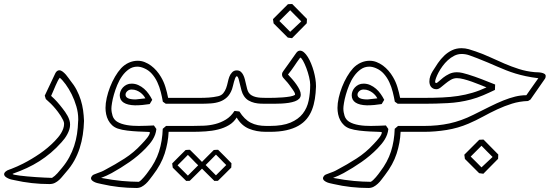

<svg xmlns="http://www.w3.org/2000/svg" viewBox="-80 -666 2769 955"><path d="M337.9 -64.5Q336.9 -29.3 331.8 4.6Q326.7 38.6 316.4 70.6Q306.2 102.5 289.8 132.3Q273.4 162.1 249 189.5Q240.7 198.7 232.4 209.2Q224.1 219.7 214.4 228.8Q204.6 237.8 192.9 243.7Q181.2 249.5 166 249.5Q77.1 249.5 -8.8 230Q-14.2 229 -22.7 227.1Q-31.2 225.1 -39.3 221.4Q-47.4 217.8 -53.5 212.4Q-59.6 207 -59.6 198.7Q-57.6 192.4 -53.5 188.5Q-49.3 184.6 -44.4 181.9Q-39.6 179.2 -34.2 177.7Q-28.8 176.3 -23.4 173.8Q-8.8 168 5.9 161.6Q20.5 155.3 34.7 147.9Q77.6 126 118.2 98.1Q158.7 70.3 192.4 35.6Q200.7 26.9 209 17.1Q217.3 7.3 223.9 -3.7Q230.5 -14.6 234.6 -26.4Q238.8 -38.1 238.8 -50.8Q238.8 -58.1 233.9 -68.4Q229 -78.6 222.2 -89.4Q215.3 -100.1 208.3 -109.4Q201.2 -118.7 196.8 -124Q185.5 -137.7 173.3 -149.9Q161.1 -162.1 147.9 -173.3Q146.5 -177.2 145.3 -181.6Q144 -186 142.6 -190.4L195.3 -301.8Q197.8 -307.1 202.9 -311.8Q208 -316.4 214.8 -316.4Q223.1 -316.4 231.7 -309.8Q240.2 -303.2 247.6 -294.9Q254.9 -286.6 260.5 -278.3Q266.1 -270 269 -266.6Q288.6 -242.7 301.3 -218.3Q314 -193.8 321.8 -168.7Q329.6 -143.6 333.3 -117.7Q336.9 -91.8 337.9 -64.5ZM308.6 -63Q309.1 -65.9 309.1 -68.6Q309.1 -71.3 309.1 -74.2Q309.1 -105 299.8 -137Q290.5 -168.9 276.6 -196.8Q262.7 -224.6 246.6 -246.6Q230.5 -268.6 217.3 -279.3Q212.4 -273.4 207.3 -263.4Q202.1 -253.4 196.8 -241.2Q191.4 -229 185.8 -215.3Q180.2 -201.7 174.3 -189Q189.9 -175.3 203.9 -159.7Q217.8 -144 230.5 -127.4Q237.3 -118.7 243.9 -109.4Q250.5 -100.1 256.1 -89.8Q261.7 -79.6 265.1 -68.6Q268.6 -57.6 268.6 -46.4Q268.6 -34.2 264.9 -22.2Q261.2 -10.3 255.1 1.2Q249 12.7 241.5 22.9Q233.9 33.2 226.1 41.5Q200.2 70.8 172.6 94Q145 117.2 115.5 136Q85.9 154.8 53.7 169.7Q21.5 184.6 -14.2 197.3Q-17.1 198.2 -17.1 199.2Q-17.1 201.2 -7.3 203.4Q2.4 205.6 18.6 207.5Q34.7 209.5 55.2 211.4Q75.7 213.4 97.4 214.8Q119.1 216.3 140.4 217.3Q161.6 218.3 178.7 218.8Q192.9 210 205.6 195.8Q218.3 181.6 228.5 168.9Q250 143.1 264.6 116Q279.3 88.9 288.8 60.1Q298.3 31.2 303 0.7Q307.6 -29.8 308.6 -63Z M643.1 -176.8Q639.6 -183.6 633.5 -191.2Q627.4 -198.7 618.7 -205.3Q609.9 -211.9 598.9 -216.3Q587.9 -220.7 574.7 -220.7Q561.5 -220.7 553 -212.6Q544.4 -204.6 544.4 -194.8Q544.4 -183.6 556.4 -177.5Q568.4 -171.4 594.7 -171.4ZM664.6 -148.4Q646.5 -145.5 628.2 -143.8Q609.9 -142.1 591.3 -142.1Q554.7 -143.1 535.2 -155.5Q515.6 -168 515.6 -192.4Q515.6 -202.6 519.8 -212.9Q523.9 -223.1 531.7 -231.4Q539.6 -239.7 550.3 -244.9Q561 -250 574.7 -250Q592.3 -250 607.9 -242.9Q623.5 -235.8 636.5 -224.6Q649.4 -213.4 659.7 -198.7Q669.9 -184.1 677.2 -169.4ZM744.6 -149.9 730 -160.2Q726.1 -183.1 719.7 -208.5Q713.4 -233.9 702.6 -257.1Q691.9 -280.3 675.5 -298.8Q659.2 -317.4 635.7 -327.1Q618.2 -334.5 603 -334.5Q579.6 -334.5 560.8 -321.3Q542 -308.1 527.6 -287.8Q513.2 -267.6 503.2 -243.2Q493.2 -218.8 486.6 -195.6Q480 -172.4 477.1 -153.8Q474.1 -135.3 474.1 -127Q474.1 -107.9 480 -89.8Q485.8 -71.8 502 -61Q512.2 -54.7 524.7 -50.5Q537.1 -46.4 551.3 -43.9Q565.4 -41.5 580.6 -40.5Q595.7 -39.6 610.4 -39.6Q631.8 -39.6 651.1 -40.5Q670.4 -41.5 685.5 -42Q688.5 -37.6 691.7 -33.2Q694.8 -28.8 697.8 -24.4Q696.3 -9.8 691.7 3.2Q687 16.1 679.7 28.1Q672.4 40 663.1 51Q653.8 62 644 72.3Q607.9 109.4 564.5 139.6Q521 169.9 475.6 194.8Q461.4 202.6 449.5 207.8Q437.5 212.9 422.9 218.8Q453.1 224.6 478.8 228.3Q504.4 231.9 526.9 234.1Q549.3 236.3 569.8 237.1Q590.3 237.8 610.4 238.3Q616.2 235.4 622.8 229Q629.4 222.7 635.7 215.3Q642.1 208 647.7 200.7Q653.3 193.4 656.7 188.5Q694.3 139.6 710.9 87.6Q727.5 35.6 729.5 -25.4L746.1 -39.6H871.6Q878.9 -39.6 882.6 -34.9Q886.2 -30.3 886.2 -24.9Q886.2 -19.5 882.8 -14.9Q879.4 -10.3 872.1 -10.3H758.8Q756.3 44.4 739 98.1Q721.7 151.9 680.7 205.1Q672.4 215.8 663.8 227.3Q655.3 238.8 645.3 248Q635.3 257.3 624 263.2Q612.8 269 598.6 269Q556.2 269 512 264.2Q467.8 259.3 425.8 249.5Q420.4 248 411.4 246.3Q402.3 244.6 393.8 241.2Q385.3 237.8 378.9 232.4Q372.6 227.1 372.6 218.8Q377 206.1 387 202.1Q397 198.2 407.2 194.3Q413.6 191.9 417.7 190.4Q421.9 189 425.8 187.3Q429.7 185.5 433.8 183.6Q438 181.6 443.8 178.2Q492.2 152.8 539.3 122.6Q586.4 92.3 623.5 51.8Q631.8 43 639.4 34.7Q647 26.4 652.8 18.6Q658.7 10.7 662.1 3.9Q665.5 -2.9 665.5 -8.3Q665.5 -9.8 648.2 -10.3Q630.9 -10.7 606 -12Q581.1 -13.2 553.7 -16.4Q526.4 -19.5 505.9 -26.4Q489.3 -32.2 477.5 -43.2Q465.8 -54.2 458.5 -68.1Q451.2 -82 448 -97.9Q444.8 -113.8 444.8 -129.4Q444.8 -152.3 450.9 -179.4Q457 -206.5 467.5 -233.4Q478 -260.3 492.2 -284.7Q506.3 -309.1 522.5 -326.7Q539.6 -344.7 560.8 -354.2Q582 -363.8 605 -363.8Q622.6 -363.8 639.4 -357.2Q656.2 -350.6 671.1 -339.6Q686 -328.6 698.7 -314Q711.4 -299.3 720.7 -283.2Q734.9 -259.3 742.9 -232.9Q751 -206.5 756.3 -179.2H871.6Q878.9 -179.2 882.6 -174.6Q886.2 -169.9 886.2 -164.6Q886.2 -159.2 882.6 -154.5Q878.9 -149.9 871.6 -149.9Z M1242.7 -10.3Q1195.3 -10.3 1158 -25.9Q1120.6 -41.5 1097.2 -81.5Q1082.5 -57.6 1058.6 -43.5Q1034.7 -29.3 1005.1 -22Q975.6 -14.6 942.6 -12.5Q909.7 -10.3 876.5 -10.3H861.8Q854.5 -10.3 850.8 -14.9Q847.2 -19.5 847.2 -24.9Q847.2 -30.3 850.8 -34.9Q854.5 -39.6 861.8 -39.6H876.5Q904.3 -39.6 933.6 -40.8Q962.9 -42 990.7 -49.1Q1018.6 -56.2 1043.5 -71.3Q1068.4 -86.4 1086.4 -114.3Q1092.8 -113.3 1098.6 -112.8Q1104.5 -112.3 1110.8 -111.3Q1123 -91.8 1137 -77.9Q1150.9 -64 1167.2 -55.7Q1183.6 -47.4 1202.6 -43.5Q1221.7 -39.6 1244.6 -39.6H1257.3Q1264.6 -39.6 1268.3 -34.9Q1272 -30.3 1272 -24.9Q1272 -19.5 1268.3 -14.9Q1264.6 -10.3 1257.3 -10.3ZM1242.7 -149.9Q1231 -149.9 1216.1 -150.4Q1201.2 -150.9 1185.8 -154.5Q1170.4 -158.2 1156.7 -166Q1143.1 -173.8 1133.3 -188.5Q1125.5 -200.2 1121.1 -216.3Q1116.7 -232.4 1113.3 -247.6Q1109.9 -262.7 1106.7 -273.9Q1103.5 -285.2 1098.1 -286.6Q1093.8 -286.6 1090.3 -278.6Q1086.9 -270.5 1084 -259.8Q1081.1 -249 1078.6 -238.5Q1076.2 -228 1074.2 -222.7Q1064.9 -197.3 1049.6 -182.6Q1034.2 -168 1013.7 -160.6Q993.2 -153.3 968.3 -151.6Q943.4 -149.9 914.6 -149.9H876.5H861.8Q854.5 -149.9 850.8 -154.5Q847.2 -159.2 847.2 -164.6Q847.2 -169.9 850.8 -174.6Q854.5 -179.2 861.8 -179.2H876.5H913.6Q937 -179.2 959 -180.7Q981 -182.1 1005.4 -187.5Q1021.5 -191.4 1030.5 -202.4Q1039.6 -213.4 1044.7 -227.5Q1049.8 -241.7 1053 -256.8Q1056.2 -272 1060.5 -283.7Q1064.9 -295.9 1074.2 -305.9Q1083.5 -315.9 1097.2 -315.9Q1109.4 -315.9 1116.9 -309.8Q1124.5 -303.7 1129.6 -293.7Q1134.8 -283.7 1137.9 -271.2Q1141.1 -258.8 1143.8 -246.6Q1146.5 -234.4 1149.4 -223.4Q1152.3 -212.4 1157.2 -205.1Q1163.1 -196.3 1172.4 -191.2Q1181.6 -186 1192.9 -183.3Q1204.1 -180.7 1217 -179.9Q1230 -179.2 1242.7 -179.2H1257.3Q1264.6 -179.2 1268.3 -174.6Q1272 -169.9 1272 -164.6Q1272 -159.2 1268.3 -154.5Q1264.6 -149.9 1257.3 -149.9ZM1070.3 167.5Q1053.7 184.1 1037.4 200.4Q1021 216.8 1003.9 233.4Q999.5 233.4 995.1 233.6Q990.7 233.9 986.3 233.9Q969.2 217.3 952.9 200.9Q936.5 184.6 919.9 168Q918.9 162.6 918.5 157.5Q918 152.3 917 147Q933.6 129.9 950.2 113.3Q966.8 96.7 983.4 80.1Q988.8 79.6 994.1 79.3Q999.5 79.1 1004.9 79.1Q1022 95.7 1038.3 112.3Q1054.7 128.9 1071.3 146ZM1045.4 154.8Q1037.6 147.5 1031.5 141.1Q1025.4 134.8 1019.8 128.9Q1014.2 123 1008.1 116.9Q1002 110.8 994.1 103Q981.4 116.2 968.5 129.2Q955.6 142.1 942.9 154.8Q955.6 167.5 968.5 180.4Q981.4 193.4 994.1 206.1ZM930.2 167.5Q913.6 184.1 897.2 200.4Q880.9 216.8 863.8 233.4Q859.4 233.4 855 233.6Q850.6 233.9 846.2 233.9Q829.1 217.3 812.5 200.9Q795.9 184.6 779.3 168Q778.3 162.6 777.8 157.5Q777.3 152.3 776.4 147Q793.5 129.9 809.8 113.3Q826.2 96.7 843.3 80.1Q848.6 79.6 854 79.3Q859.4 79.1 864.7 79.1Q881.8 95.7 898.2 112.3Q914.6 128.9 931.2 146ZM905.8 156.2Q897.9 148.9 891.8 142.6Q885.7 136.2 880.1 130.4Q874.5 124.5 868.4 118.4Q862.3 112.3 854.5 104.5Q841.8 117.7 828.9 130.6Q815.9 143.6 803.2 156.2Q815.9 168.9 828.9 181.9Q841.8 194.8 854.5 207.5Z M1247.6 -179.2H1262.2Q1271.5 -179.2 1289.6 -179.7Q1307.6 -180.2 1326.9 -181.6Q1346.2 -183.1 1363 -186Q1379.9 -189 1386.7 -193.8L1387.2 -194.3Q1387.2 -194.8 1387.5 -195.3Q1387.7 -195.8 1387.7 -196.3Q1387.7 -202.1 1382.6 -210.2Q1377.4 -218.3 1375 -221.7Q1367.2 -232.9 1358.9 -244.1Q1350.6 -255.4 1340.8 -265.6Q1334.5 -272.5 1328.6 -279.5Q1322.8 -286.6 1322.8 -295.9Q1322.8 -300.8 1324.7 -305.2Q1326.7 -309.6 1329.6 -313Q1345.7 -335.4 1361.6 -357.7Q1377.4 -379.9 1393.1 -402.3Q1401.4 -414.1 1412.1 -414.1Q1422.4 -414.1 1432.4 -405.3Q1442.4 -396.5 1451.2 -382.3Q1460 -368.2 1467.5 -349.6Q1475.1 -331.1 1480.5 -311.8Q1485.8 -292.5 1488.8 -273.4Q1491.7 -254.4 1491.7 -239.3V-234.4Q1490.7 -202.6 1486.1 -173.6Q1481.4 -144.5 1471.7 -119.6Q1461.9 -94.7 1445.6 -74.7Q1429.2 -54.7 1404.1 -40.3Q1378.9 -25.9 1344 -18.1Q1309.1 -10.3 1262.2 -10.3H1247.6Q1240.2 -10.3 1236.6 -14.9Q1232.9 -19.5 1232.9 -24.9Q1232.9 -30.3 1236.6 -34.9Q1240.2 -39.6 1247.6 -39.6H1262.2Q1325.7 -39.6 1365 -56.2Q1404.3 -72.8 1426 -100.8Q1447.8 -128.9 1455.3 -166Q1462.9 -203.1 1462.9 -244.1Q1462.9 -260.3 1457.3 -283.4Q1451.7 -306.6 1443.6 -327.9Q1435.5 -349.1 1427 -364.3Q1418.5 -379.4 1413.1 -379.4Q1404.3 -367.7 1397.2 -357.4Q1390.1 -347.2 1383.3 -336.9Q1376.5 -326.7 1369.1 -316.7Q1361.8 -306.6 1352.5 -295.4Q1362.8 -284.7 1374 -271.7Q1385.3 -258.8 1394.5 -245.6Q1403.8 -232.4 1409.9 -219.5Q1416 -206.5 1416 -195.3Q1416 -183.1 1408.2 -175Q1400.4 -167 1387 -162.1Q1373.5 -157.2 1356.2 -154.5Q1338.9 -151.9 1320.3 -150.9Q1301.8 -149.9 1282.7 -149.9Q1263.7 -149.9 1247.6 -149.9Q1240.2 -149.9 1236.6 -154.5Q1232.9 -159.2 1232.9 -164.6Q1232.9 -169.9 1236.6 -174.6Q1240.2 -179.2 1247.6 -179.2ZM1445.8 -550.3Q1427.2 -531.7 1409.2 -513.2Q1391.1 -494.6 1372.6 -476.1Q1367.2 -477.1 1362.1 -477.5Q1356.9 -478 1351.6 -479Q1315.9 -514.2 1280.8 -549.8Q1279.8 -555.2 1279.3 -560.3Q1278.8 -565.4 1277.8 -570.8Q1296.4 -589.4 1314.9 -607.9Q1333.5 -626.5 1352.1 -645Q1357.4 -645.5 1362.8 -645.8Q1368.2 -646 1373.5 -646Q1392.1 -627.4 1410.2 -608.9Q1428.2 -590.3 1446.8 -571.8ZM1418.5 -559.6Q1410.6 -567.4 1404.1 -574Q1397.5 -580.6 1390.9 -587.2Q1384.3 -593.8 1377.7 -600.6Q1371.1 -607.4 1363.3 -615.2L1309.6 -561.5Q1323.2 -548.3 1336.4 -534.9Q1349.6 -521.5 1363.3 -507.8Z M1796.9 -176.8Q1793.5 -183.6 1787.4 -191.2Q1781.2 -198.7 1772.5 -205.3Q1763.7 -211.9 1752.7 -216.3Q1741.7 -220.7 1728.5 -220.7Q1715.3 -220.7 1706.8 -212.6Q1698.2 -204.6 1698.2 -194.8Q1698.2 -183.6 1710.2 -177.5Q1722.2 -171.4 1748.5 -171.4ZM1818.4 -148.4Q1800.3 -145.5 1782 -143.8Q1763.7 -142.1 1745.1 -142.1Q1708.5 -143.1 1689 -155.5Q1669.4 -168 1669.4 -192.4Q1669.4 -202.6 1673.6 -212.9Q1677.7 -223.1 1685.5 -231.4Q1693.4 -239.7 1704.1 -244.9Q1714.8 -250 1728.5 -250Q1746.1 -250 1761.7 -242.9Q1777.3 -235.8 1790.3 -224.6Q1803.2 -213.4 1813.5 -198.7Q1823.7 -184.1 1831.1 -169.4ZM1898.4 -149.9 1883.8 -160.2Q1879.9 -183.1 1873.5 -208.5Q1867.2 -233.9 1856.4 -257.1Q1845.7 -280.3 1829.3 -298.8Q1813 -317.4 1789.6 -327.1Q1772 -334.5 1756.8 -334.5Q1733.4 -334.5 1714.6 -321.3Q1695.8 -308.1 1681.4 -287.8Q1667 -267.6 1657 -243.2Q1647 -218.8 1640.4 -195.6Q1633.8 -172.4 1630.9 -153.8Q1627.9 -135.3 1627.9 -127Q1627.9 -107.9 1633.8 -89.8Q1639.6 -71.8 1655.8 -61Q1666 -54.7 1678.5 -50.5Q1690.9 -46.4 1705.1 -43.9Q1719.2 -41.5 1734.4 -40.5Q1749.5 -39.6 1764.2 -39.6Q1785.6 -39.6 1804.9 -40.5Q1824.2 -41.5 1839.4 -42Q1842.3 -37.6 1845.5 -33.2Q1848.6 -28.8 1851.6 -24.4Q1850.1 -9.8 1845.5 3.2Q1840.8 16.1 1833.5 28.1Q1826.2 40 1816.9 51Q1807.6 62 1797.9 72.3Q1761.7 109.4 1718.3 139.6Q1674.8 169.9 1629.4 194.8Q1615.2 202.6 1603.3 207.8Q1591.3 212.9 1576.7 218.8Q1606.9 224.6 1632.6 228.3Q1658.2 231.9 1680.7 234.1Q1703.1 236.3 1723.6 237.1Q1744.1 237.8 1764.2 238.3Q1770 235.4 1776.6 229Q1783.2 222.7 1789.6 215.3Q1795.9 208 1801.5 200.7Q1807.1 193.4 1810.5 188.5Q1848.1 139.6 1864.7 87.6Q1881.3 35.6 1883.3 -25.4L1899.9 -39.6H2025.4Q2032.7 -39.6 2036.4 -34.9Q2040 -30.3 2040 -24.9Q2040 -19.5 2036.6 -14.9Q2033.2 -10.3 2025.9 -10.3H1912.6Q1910.2 44.4 1892.8 98.1Q1875.5 151.9 1834.5 205.1Q1826.2 215.8 1817.6 227.3Q1809.1 238.8 1799.1 248Q1789.1 257.3 1777.8 263.2Q1766.6 269 1752.4 269Q1710 269 1665.8 264.2Q1621.6 259.3 1579.6 249.5Q1574.2 248 1565.2 246.3Q1556.2 244.6 1547.6 241.2Q1539.1 237.8 1532.7 232.4Q1526.4 227.1 1526.4 218.8Q1530.8 206.1 1540.8 202.1Q1550.8 198.2 1561 194.3Q1567.4 191.9 1571.5 190.4Q1575.7 189 1579.6 187.3Q1583.5 185.5 1587.6 183.6Q1591.8 181.6 1597.7 178.2Q1646 152.8 1693.1 122.6Q1740.2 92.3 1777.3 51.8Q1785.6 43 1793.2 34.7Q1800.8 26.4 1806.6 18.6Q1812.5 10.7 1815.9 3.9Q1819.3 -2.9 1819.3 -8.3Q1819.3 -9.8 1802 -10.3Q1784.7 -10.7 1759.8 -12Q1734.9 -13.2 1707.5 -16.4Q1680.2 -19.5 1659.7 -26.4Q1643.1 -32.2 1631.3 -43.2Q1619.6 -54.2 1612.3 -68.1Q1605 -82 1601.8 -97.9Q1598.6 -113.8 1598.6 -129.4Q1598.6 -152.3 1604.7 -179.4Q1610.8 -206.5 1621.3 -233.4Q1631.8 -260.3 1646 -284.7Q1660.2 -309.1 1676.3 -326.7Q1693.4 -344.7 1714.6 -354.2Q1735.8 -363.8 1758.8 -363.8Q1776.4 -363.8 1793.2 -357.2Q1810.1 -350.6 1825 -339.6Q1839.8 -328.6 1852.5 -314Q1865.2 -299.3 1874.5 -283.2Q1888.7 -259.3 1896.7 -232.9Q1904.8 -206.5 1910.2 -179.2H2025.4Q2032.7 -179.2 2036.4 -174.6Q2040 -169.9 2040 -164.6Q2040 -159.2 2036.4 -154.5Q2032.7 -149.9 2025.4 -149.9Z M2030.3 -39.6Q2097.2 -39.6 2155.8 -52.2Q2214.4 -64.9 2273.9 -94.7Q2319.8 -117.7 2356.2 -135.7Q2392.6 -153.8 2423.6 -166.3Q2454.6 -178.7 2482.2 -185.5Q2509.8 -192.4 2538.1 -192.4Q2546.4 -204.6 2553.7 -214.8Q2561 -225.1 2567.9 -234.9Q2574.7 -244.6 2582 -254.9Q2589.4 -265.1 2597.7 -276.9Q2563.5 -281.2 2535.6 -287.1Q2507.8 -293 2483.9 -300.3Q2460 -307.6 2438.2 -316.2Q2416.5 -324.7 2394 -334.5Q2371.6 -344.2 2347.2 -354.7Q2322.8 -365.2 2293.5 -376.5Q2275.4 -383.3 2256.1 -390.4Q2236.8 -397.5 2216.3 -397.5Q2196.8 -397.5 2179.4 -388.7Q2162.1 -379.9 2147.5 -366.5Q2132.8 -353 2121.1 -336.9Q2109.4 -320.8 2101.3 -305.7Q2093.3 -290.5 2088.9 -278.3Q2084.5 -266.1 2084.5 -261.2L2084 -261.7Q2084.5 -252.9 2088.9 -252.9Q2093.8 -252.9 2102.5 -261.2Q2111.3 -269.5 2124.3 -279.8Q2137.2 -290 2154.3 -298.3Q2171.4 -306.6 2192.4 -306.6Q2206.5 -306.6 2220.5 -303.2Q2234.4 -299.8 2247.1 -295.9Q2281.7 -285.2 2315.4 -272.2Q2349.1 -259.3 2382.8 -245.6Q2382.3 -238.8 2382.3 -232.2Q2382.3 -225.6 2381.8 -218.8Q2352.5 -204.6 2322.8 -191.9Q2293 -179.2 2261.7 -170.9Q2206.5 -156.2 2147 -153.1Q2087.4 -149.9 2030.3 -149.9H2015.6Q2008.3 -149.9 2004.6 -154.5Q2001 -159.2 2001 -164.6Q2001 -169.9 2004.6 -174.6Q2008.3 -179.2 2015.6 -179.2H2030.3Q2079.1 -179.2 2120.4 -181.2Q2161.6 -183.1 2198.5 -188.7Q2235.4 -194.3 2270 -204.6Q2304.7 -214.8 2339.8 -231.4Q2326.2 -236.8 2306.9 -244.6Q2287.6 -252.4 2266.8 -259.8Q2246.1 -267.1 2226.6 -272.2Q2207 -277.3 2192.4 -277.3Q2176.3 -277.3 2161.9 -268.8Q2147.5 -260.3 2135 -249.8Q2122.6 -239.3 2111.6 -230.7Q2100.6 -222.2 2090.8 -222.2Q2081.1 -222.2 2074.2 -225.8Q2067.4 -229.5 2063.2 -235.1Q2059.1 -240.7 2057.4 -247.6Q2055.7 -254.4 2055.7 -260.7Q2055.7 -274.4 2060.3 -287.4Q2064.9 -300.3 2071.8 -311.5Q2084 -331.5 2098.1 -352.1Q2112.3 -372.6 2129.6 -389.2Q2147 -405.8 2168.2 -416Q2189.5 -426.3 2215.3 -426.3Q2233.9 -426.3 2251.2 -421.4Q2268.6 -416.5 2286.1 -410.2Q2324.2 -397 2359.1 -380.9Q2394 -364.7 2429.2 -349.6Q2464.4 -334.5 2501 -322.8Q2537.6 -311 2579.1 -307.1Q2585 -306.6 2594.5 -306.4Q2604 -306.2 2612.8 -304.4Q2621.6 -302.7 2627.9 -298.8Q2634.3 -294.9 2634.3 -287.6Q2634.3 -284.7 2633.3 -280.5Q2632.3 -276.4 2628.9 -272L2558.6 -170.9Q2555.7 -168.9 2552.5 -167.2Q2549.3 -165.5 2546.4 -163.6Q2503.9 -162.1 2466.6 -150.4Q2429.2 -138.7 2393.6 -122.1Q2357.9 -105.5 2322.8 -86.2Q2287.6 -66.9 2250 -50.8Q2198.7 -28.8 2141.6 -19.5Q2084.5 -10.3 2028.3 -10.3H2015.6Q2008.3 -10.3 2004.6 -14.9Q2001 -19.5 2001 -24.9Q2001 -30.3 2004.6 -34.9Q2008.3 -39.6 2015.6 -39.6ZM2397.5 124Q2378.9 142.6 2360.8 161.1Q2342.8 179.7 2324.2 198.2Q2318.8 197.3 2313.7 196.8Q2308.6 196.3 2303.2 195.3Q2267.6 160.2 2232.4 124.5Q2231.4 119.1 2231 114Q2230.5 108.9 2229.5 103.5Q2248 85 2266.6 66.4Q2285.2 47.9 2303.7 29.3Q2309.1 28.8 2314.5 28.6Q2319.8 28.3 2325.2 28.3Q2343.8 46.9 2361.8 65.4Q2379.9 84 2398.4 102.5ZM2370.1 114.7Q2362.3 106.9 2355.7 100.3Q2349.1 93.8 2342.5 87.2Q2335.9 80.6 2329.3 73.7Q2322.8 66.9 2314.9 59.1L2261.2 112.8Q2274.9 126 2288.1 139.4Q2301.3 152.8 2314.9 166.5Z"/></svg>

Font: XB Kayhan Pook
Style: Regular
Weight: 700
Designer: Behnam
Foundry: Irmug
Version: Version 7.300 2009